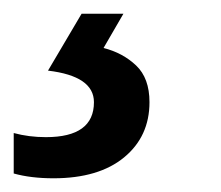

<svg xmlns="http://www.w3.org/2000/svg" viewBox="-107 -20 323 280"><path d="M-29 240Q-62 240 -87 233V174Q-65 180 -40 180Q30 180 30 129Q30 91 -37 83L12 0H73L44 50Q72 57 91.5 75.5Q111 94 111 129Q111 179 74 209.5Q37 240 -29 240Z"/></svg>

Font: Noto Sans SemiCondensed Medium
Style: Italic
Weight: 500
Width: 4
Italic angle: -12°
Designer: Monotype Design Team
Foundry: Monotype Imaging Inc.
Version: Version 2.013; ttfautohint (v1.8.4.7-5d5b)